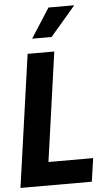

<svg xmlns="http://www.w3.org/2000/svg" viewBox="-64 -1041 625 1083"><g transform="rotate(-5 248.0 -500.0)"><path d="M253 -1000H399L256 -833H146ZM113 -750H264L177 -132H430L411 0H7Z"/></g></svg>

Font: Oakes Grotesk Bold
Style: Italic
Weight: 700
Italic angle: -8°
Designer: Samuel Oakes
Foundry: Samuel Oakes
Version: Version 1.000;PS 001.000;hotconv 1.0.88;makeotf.lib2.5.64775